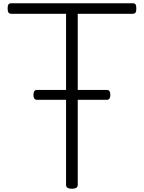

<svg xmlns="http://www.w3.org/2000/svg" viewBox="-20 -1148 887 1183"><path d="M423 15Q387 15 387 -9V-1063H50Q38 -1063 32.5 -1070.5Q27 -1078 27 -1096Q27 -1114 32.5 -1121Q38 -1128 50 -1128H798Q810 -1128 815 -1121Q820 -1114 820 -1096Q820 -1078 815 -1070.5Q810 -1063 798 -1063H459V-9Q459 3 450 9Q441 15 423 15ZM209 -533Q195 -533 190.5 -542Q186 -551 186 -562Q186 -575 190.5 -584.5Q195 -594 209 -594H637Q651 -594 655.5 -584.5Q660 -575 660 -562Q660 -551 655.5 -542Q651 -533 637 -533Z"/></svg>

Font: Playwrite CL Light
Style: Regular
Weight: 300
Designer: Veronika Burian, José Scaglione
Foundry: TypeTogether
Version: Version 1.002